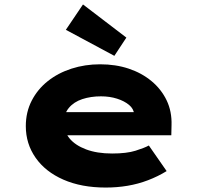

<svg xmlns="http://www.w3.org/2000/svg" viewBox="-20 -833 902 863"><path d="M455 10Q346 10 265 -25.5Q184 -61 140 -124Q96 -187 96 -266Q96 -329 122.5 -380.5Q149 -432 195 -468.5Q241 -505 301.5 -524.5Q362 -544 430 -544Q500 -544 558.5 -524.5Q617 -505 661 -468.5Q705 -432 729 -382Q753 -332 751 -270L750 -225H218L195 -329H601L583 -301V-320Q581 -344 560 -361.5Q539 -379 506 -389.5Q473 -400 434 -400Q388 -400 350 -387.5Q312 -375 289.5 -348Q267 -321 267 -281Q267 -242 292.5 -211Q318 -180 367 -161.5Q416 -143 484 -143Q549 -143 589 -155.5Q629 -168 649 -179L729 -64Q690 -40 645.5 -23Q601 -6 553.5 2Q506 10 455 10ZM494 -582 276 -699 353 -813 548 -664Z"/></svg>

Font: Lexend Tera ExtraBold
Style: Regular
Weight: 800
Designer: Bonnie Shaver-Troup, Thomas Jockin
Foundry: Lexend
Version: Version 1.007